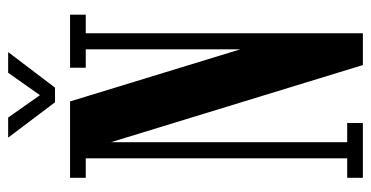

<svg xmlns="http://www.w3.org/2000/svg" viewBox="-234 -654 888 459"><g transform="rotate(-90 209.5 -424.0)"><path d="M14.5 0V-37.5H61V-662.5H14.5V-700H197L328 -272H321.5V-662.5H277.5V-700H404.5V-662.5H360V0H284L91.5 -628.5H99.5V-37.5H145.5V0ZM195 -736 110.5 -848H158.5L212 -772L265.5 -848H315L230 -736Z"/></g></svg>

Font: Imbue Thin 10pt
Style: Bold
Weight: 700
Version: Version 1.102